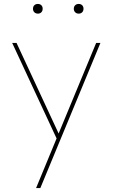

<svg xmlns="http://www.w3.org/2000/svg" viewBox="-20 -705 568 969"><path d="M183.6 244.1H162.1L265.6 -6.3L41.5 -488.3H63.5L275.9 -31.2L465.3 -488.3H486.8ZM377 -636.2Q366.2 -636.2 359.4 -643.1Q352.5 -649.9 352.5 -660.6Q352.5 -671.9 359.4 -678.5Q366.2 -685.1 377 -685.1Q388.2 -685.1 394.8 -678.5Q401.4 -671.9 401.4 -661.1Q401.4 -649.9 394.8 -643.1Q388.2 -636.2 377 -636.2ZM171.4 -636.2Q160.2 -636.2 153.3 -643.1Q146.5 -649.9 146.5 -660.6Q146.5 -671.9 153.3 -678.5Q160.2 -685.1 170.9 -685.1Q182.1 -685.1 188.7 -678.5Q195.3 -671.9 195.3 -661.1Q195.3 -649.9 188.7 -643.1Q182.1 -636.2 171.4 -636.2Z"/></svg>

Font: Kumbh Sans Thin
Style: Regular
Weight: 250
Version: Version 1.004